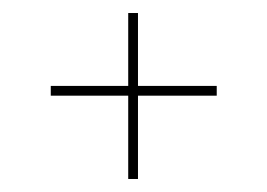

<svg xmlns="http://www.w3.org/2000/svg" viewBox="-20 -444 411 295"><path d="M58 -297V-312H313V-297ZM192 -169H177V-424H192ZM58 -297V-312H313V-297Z"/></svg>

Font: Smooch Sans Thin Thin
Style: Regular
Weight: 250
Version: Version 1.010